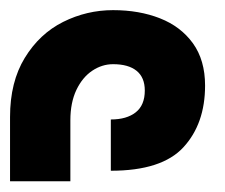

<svg xmlns="http://www.w3.org/2000/svg" viewBox="-271 -965 438 373"><path d="M10.3 -789.1Q10.3 -814.5 -5.6 -827.4Q-21.5 -840.3 -51.3 -840.3Q-72.8 -840.3 -91.8 -827.6Q-110.8 -814.9 -122.6 -790.3Q-134.3 -765.6 -134.3 -731.4V-612.8H-251.5V-737.8Q-251.5 -805.7 -222.9 -852.5Q-194.3 -899.4 -148.4 -922.4Q-102.5 -945.3 -51.3 -945.3Q-0.5 -945.3 39.8 -929.4Q80.1 -913.6 103.8 -880.9Q127.4 -848.1 127.4 -798.8Q127.4 -724.6 85.4 -679Q43.5 -633.3 -55.7 -633.3V-732.9Q-24.9 -732.9 -7.3 -746.8Q10.3 -760.7 10.3 -789.1Z"/></svg>

Font: Mardoto
Style: Bold
Weight: 700
Designer: Christian Robertson, Vahan Hovhannisyan
Foundry: Google
Version: Version 1.000